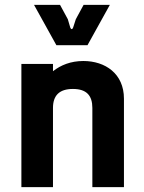

<svg xmlns="http://www.w3.org/2000/svg" viewBox="-20 -770 594 790"><path d="M68 0H198V-326C198 -377 224 -404 280 -404C336 -404 360 -377 360 -326V0H490V-364C490 -467 413 -519 323 -519C271 -519 230 -502 198 -477V-507H68ZM212 -584H340L432 -750H324L292 -691L281 -657C278 -648 272 -648 269 -657L259 -691L227 -750H120Z"/></svg>

Font: Finlandica SemiBold
Style: Regular
Weight: 600
Designer: Niklas Ekholm, Juho Hiilivirta, Jaakko Suomalainen
Foundry: Helsinki Type Studio
Version: Version 2.000;Glyphs 3.2 (3202)